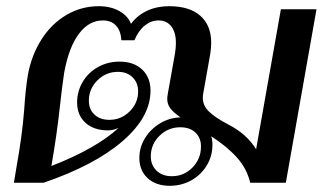

<svg xmlns="http://www.w3.org/2000/svg" viewBox="-20 -590 1052 620"><path d="M1002 -560 903 0H788Q777 -46 745 -81.5Q713 -117 662 -150Q666 -138 666 -122Q666 -86 647.5 -55.5Q629 -25 597.5 -7.5Q566 10 528 10Q484 10 457 -14.5Q430 -39 430 -80Q430 -114 448 -143.5Q466 -173 496.5 -191.5Q527 -210 563 -211Q541 -226 530.5 -239.5Q520 -253 520 -271Q520 -276 522 -288L545 -417Q548 -435 548 -451Q548 -486 533 -505Q518 -524 492 -524Q468 -524 447.5 -507.5Q427 -491 414 -460H372Q370 -491 354.5 -507.5Q339 -524 312 -524Q267 -524 234.5 -480.5Q202 -437 187 -354Q180 -306 173 -243Q164 -158 146 -54Q290 -110 363 -177Q345 -169 329 -169Q283 -169 256 -193.5Q229 -218 229 -259Q229 -295 247 -325.5Q265 -356 296.5 -373.5Q328 -391 366 -391Q412 -391 439 -365.5Q466 -340 466 -297Q466 -212 375.5 -134Q285 -56 121 0H25L34 -55Q51 -148 58 -234Q62 -299 70 -348Q82 -413 114.5 -463.5Q147 -514 195 -542Q243 -570 299 -570Q337 -570 365 -554.5Q393 -539 403 -513Q424 -541 455.5 -555.5Q487 -570 526 -570Q592 -570 627 -539Q662 -508 662 -452Q662 -436 659 -416L636 -287Q635 -282 635 -273Q635 -249 655 -229.5Q675 -210 719 -187Q777 -157 807 -108L887 -560ZM426 -295Q426 -323 408 -340.5Q390 -358 361 -358Q322 -358 294.5 -330.5Q267 -303 267 -265Q267 -237 285 -220Q303 -203 333 -203Q371 -203 398.5 -230Q426 -257 426 -295ZM629 -117Q629 -145 611 -162Q593 -179 562 -179Q523 -179 495 -151.5Q467 -124 467 -85Q467 -57 485.5 -39Q504 -21 535 -21Q574 -21 601.5 -49Q629 -77 629 -117Z"/></svg>

Font: Fahkwang Medium
Style: Italic
Weight: 500
Italic angle: -10°
Version: Version 1.000; ttfautohint (v1.6)